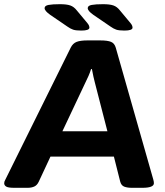

<svg xmlns="http://www.w3.org/2000/svg" viewBox="-35 -895 790 917"><path d="M33 2Q4 2 -5.5 -4Q-15 -10 -15 -20Q-15 -28 -9 -38L303 -668Q313 -688 331 -695Q349 -702 383 -702H443Q479 -702 495.5 -695Q512 -688 518 -667L697 -38Q700 -28 700 -20Q700 2 645 2H595Q573 2 558.5 -3.5Q544 -9 539 -28L509 -147H206L150 -27Q142 -10 128.5 -4Q115 2 97 2ZM373 -501 263 -268H478L418 -501Q415 -513 411 -530Q407 -547 404 -565H400Q395 -549 388 -533Q381 -517 373 -501ZM353 -749Q327 -749 314 -753.5Q301 -758 287 -768L205 -824Q178 -843 178 -856Q178 -868 197 -871.5Q216 -875 251 -875Q283 -875 300.5 -869Q318 -863 332 -845L382 -785Q388 -778 390 -772.5Q392 -767 392 -763Q392 -749 353 -749ZM559 -749Q533 -749 520 -753.5Q507 -758 493 -768L411 -824Q384 -843 384 -856Q384 -868 403 -871.5Q422 -875 457 -875Q489 -875 506.5 -869Q524 -863 538 -845L588 -785Q594 -778 596 -772.5Q598 -767 598 -763Q598 -749 559 -749Z"/></svg>

Font: Asap Expanded Expanded Regular
Style: Bold Italic
Weight: 700
Width: 7
Italic angle: -6°
Designer: Pablo Cosgaya
Foundry: Omnibus-Type
Version: Version 3.001; ttfautohint (v1.8.4.7-5d5b)